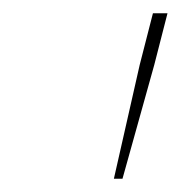

<svg xmlns="http://www.w3.org/2000/svg" viewBox="-20 -768 273 290"><path d="M191 -670 211 -748H233L213 -670L165 -498H152Z"/></svg>

Font: IBM Plex Serif Thin
Style: Italic
Weight: 100
Italic angle: -14°
Designer: Mike Abbink, Paul van der Laan, Pieter van Rosmalen
Foundry: Bold Monday
Version: Version 3.001